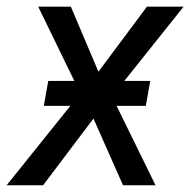

<svg xmlns="http://www.w3.org/2000/svg" viewBox="-49 -548 563 568"><path d="M382.3 -234.9H295.9L411.1 0H314.9L227.5 -197.3L78.6 0H-29.3L159.2 -234.9H80.6L93.8 -308.6H170.9L64 -528.3H160.6L242.2 -335.9L385.7 -528.3H494.1L318.8 -308.6H395.5Z"/></svg>

Font: Roboto
Style: Italic
Weight: 400
Italic angle: -12°
Designer: Google
Version: Version 2.134; 2016; ttfautohint (v1.6)